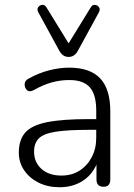

<svg xmlns="http://www.w3.org/2000/svg" viewBox="-20 -778 562 806"><path d="M230 8Q181 8 142.5 -11Q104 -30 81.5 -63Q59 -96 59 -137Q59 -191 86 -221.5Q113 -252 177 -265Q241 -278 353 -278H384V-314Q384 -381 357 -411.5Q330 -442 271 -442Q233 -442 197 -432Q161 -422 122 -400Q104 -390 93.5 -399.5Q83 -409 83.5 -424.5Q84 -440 100 -448Q141 -471 185 -482.5Q229 -494 270 -494Q358 -494 400.5 -449Q443 -404 443 -311V-25Q443 6 415 6Q385 6 385 -25V-87Q365 -42 324.5 -17Q284 8 230 8ZM238 -41Q281 -41 313.5 -61.5Q346 -82 365 -118Q384 -154 384 -200V-233H354Q264 -233 213.5 -225Q163 -217 143 -197Q123 -177 123 -142Q123 -97 154 -69Q185 -41 238 -41ZM268 -539Q243 -539 229 -565L141 -726Q134 -739 140.5 -748Q147 -757 158 -757.5Q169 -758 175 -747L268 -596L361 -747Q367 -758 378 -757.5Q389 -757 395.5 -748Q402 -739 395 -726L307 -565Q293 -539 268 -539Z"/></svg>

Font: Nunito Light
Style: Regular
Weight: 300
Designer: Vernon Adams
Foundry: Vernon Adams
Version: Version 3.601; ttfautohint (v1.8.2.53-6de2)